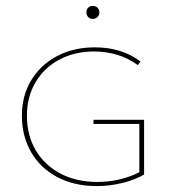

<svg xmlns="http://www.w3.org/2000/svg" viewBox="-20 -624 578 649"><path d="M272 -582Q272 -592 278 -598Q284 -604 294 -604Q303 -604 309.5 -598Q316 -592 316 -582Q316 -573 309.5 -566.5Q303 -560 294 -560Q284 -560 278 -566.5Q272 -573 272 -582ZM467 -219V-34Q436 -16 393.5 -5.5Q351 5 307 5Q231 5 173.5 -25.5Q116 -56 85 -110Q54 -164 54 -233Q54 -301 86 -353.5Q118 -406 174 -435Q230 -464 300 -464Q392 -464 455 -416L446 -404Q382 -450 298 -450Q233 -450 181.5 -423Q130 -396 100.5 -346.5Q71 -297 71 -233Q71 -167 100.5 -116.5Q130 -66 184 -37.5Q238 -9 309 -9Q349 -9 386 -18Q423 -27 451 -42V-205H296V-219Z"/></svg>

Font: Ysabeau SC Thin
Style: Regular
Weight: 200
Designer: Christian Thalmann (Catharsis Fonts)
Version: Version 0.003